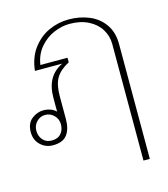

<svg xmlns="http://www.w3.org/2000/svg" viewBox="-113 -651 818 936"><g transform="rotate(-15 296.5 -183.5)"><path d="M495 -393Q495 -432 474.5 -466Q454 -500 414 -520.5Q374 -541 319 -541Q280 -541 239.5 -524Q199 -507 168.5 -471.5Q138 -436 130 -384H267V-361Q220 -336 201 -303.5Q182 -271 182 -213V-97Q182 -47 160.5 -18.5Q139 10 89 10Q52 10 26 -15Q0 -40 0 -79Q0 -124 27.5 -145.5Q55 -167 86 -167Q105 -167 122 -161Q139 -155 150 -143V-214Q150 -323 235 -363H97Q104 -429 137.5 -474Q171 -519 219 -541Q267 -563 320 -563Q376 -563 423 -543.5Q470 -524 498.5 -483.5Q527 -443 527 -384V196H495ZM152 -79Q152 -106 133.5 -124.5Q115 -143 89 -143Q64 -143 46 -124.5Q28 -106 28 -79Q28 -52 44.5 -33Q61 -14 89 -14Q120 -14 136 -32.5Q152 -51 152 -79Z"/></g></svg>

Font: Taviraj Thin
Style: Regular
Weight: 250
Designer: Katatrad Team
Foundry: CadsonDemak
Version: Version 1.001